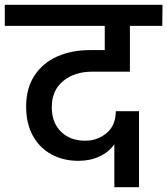

<svg xmlns="http://www.w3.org/2000/svg" viewBox="-44 -760 698 801"><path d="M341 -461Q267 -461 219.5 -422Q172 -383 172 -313Q172 -249 210 -211Q248 -173 312 -173Q363 -173 401 -205Q439 -237 439 -296H536V21H433V-158Q411 -126 371.5 -107.5Q332 -89 283 -89Q221 -89 171.5 -115.5Q122 -142 93.5 -193Q65 -244 65 -316Q65 -392 100 -445Q135 -498 195 -524.5Q255 -551 331 -551H393V-652H-24V-740H634L633 -652H498V-461Z"/></svg>

Font: Poppins Cyr Med
Style: Regular
Weight: 500
Designer: Ninad Kale (Devanagari), Jonny Pinhorn (Latin)
Foundry: Indian Type Foundry
Version: 4.004